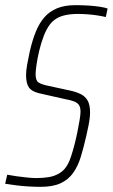

<svg xmlns="http://www.w3.org/2000/svg" viewBox="-26 -716 437 744"><path d="M131 8Q109 8 84 6.5Q59 5 35.5 2Q12 -1 -6 -4L2 -39Q18 -36 38.5 -33Q59 -30 80 -28Q101 -26 116 -26Q139 -26 162 -29.5Q185 -33 205 -45Q225 -57 238 -82Q243 -91 249.5 -110.5Q256 -130 262.5 -155Q269 -180 274 -205Q279 -230 282.5 -251Q286 -272 286 -283Q286 -300 280 -309Q274 -318 261 -323Q248 -328 226 -332L124 -355Q96 -362 85.5 -378Q75 -394 75 -425Q75 -442 79 -464.5Q83 -487 89 -515Q99 -559 112.5 -592.5Q126 -626 146 -649Q166 -672 195.5 -684Q225 -696 266 -696Q292 -696 316 -694.5Q340 -693 360 -690Q380 -687 391 -683L384 -650Q372 -653 353 -656Q334 -659 314 -660.5Q294 -662 277 -662Q249 -662 228 -657.5Q207 -653 192.5 -644Q178 -635 168 -622Q154 -604 143.5 -576.5Q133 -549 126 -519.5Q119 -490 115.5 -465.5Q112 -441 112 -429Q112 -405 122 -397.5Q132 -390 154 -385L246 -365Q269 -360 286.5 -351.5Q304 -343 313.5 -326.5Q323 -310 323 -280Q323 -271 321.5 -257.5Q320 -244 316.5 -227Q313 -210 308 -188Q298 -144 287 -108Q276 -72 257.5 -46Q239 -20 209 -6Q179 8 131 8Z"/></svg>

Font: Saira Condensed Thin
Style: Italic
Weight: 250
Width: 3
Italic angle: -12°
Designer: Hector Gatti with collaboration of the Omnibus-Type team
Foundry: Omnibus-Type
Version: Version 1.101